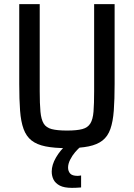

<svg xmlns="http://www.w3.org/2000/svg" viewBox="-20 -708 648 928"><path d="M304 8Q242 8 200 -0.5Q158 -9 132.5 -29Q107 -49 94 -84.5Q81 -120 77 -173.5Q73 -227 73 -302V-688H172V-267Q172 -206 175.5 -168.5Q179 -131 191 -111Q203 -91 230 -84Q257 -77 304 -77Q351 -77 377.5 -84Q404 -91 416.5 -111Q429 -131 432 -168.5Q435 -206 435 -267V-688H534V-302Q534 -227 530 -173.5Q526 -120 513.5 -84.5Q501 -49 475.5 -29Q450 -9 408.5 -0.5Q367 8 304 8ZM328 200Q290 200 269 189Q248 178 239 160.5Q230 143 230 121Q230 89 250.5 53.5Q271 18 303 -10L371 0Q358 10 343.5 27Q329 44 319 64Q309 84 309 102Q309 119 319 130.5Q329 142 355 142Q358 142 362.5 141.5Q367 141 372 140V198Q359 199 349 199.5Q339 200 328 200Z"/></svg>

Font: Saira SemiCondensed Medium
Style: Regular
Weight: 500
Width: 4
Designer: Hector Gatti with collaboration of the Omnibus-Type team
Foundry: Omnibus-Type
Version: Version 1.101